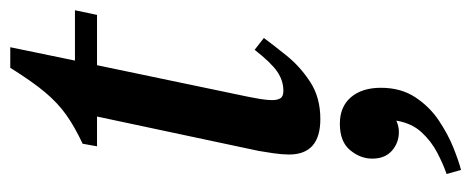

<svg xmlns="http://www.w3.org/2000/svg" viewBox="-292 -341 918 374"><g transform="rotate(-90 167.0 -154.0)"><path d="M122 11Q53 11 53 -50Q53 -63 55.5 -80.5Q58 -98 60 -109L127 -424H69L74 -452Q108 -468 131 -484.5Q154 -501 174.5 -525.5Q195 -550 222 -593H262L236 -467H334L325 -424H227L166 -132Q166 -132 162.5 -113.5Q159 -95 159 -82Q159 -73 162.5 -67Q166 -61 177 -61Q197 -61 214.5 -73Q232 -85 257 -117L280 -99Q266 -80 245 -54Q224 -28 194 -8.5Q164 11 122 11ZM23 285 15 257Q35 250 57 238.5Q79 227 96.5 208Q114 189 119 159Q108 164 97 164Q76 164 60.5 150.5Q45 137 45 112Q45 89 61.5 69Q78 49 113 49Q146 49 164.5 70.5Q183 92 183 129Q183 168 164.5 196Q146 224 119 242Q92 260 65.5 270.5Q39 281 23 285Z"/></g></svg>

Font: STIX Two Text Medium
Style: Italic
Weight: 500
Italic angle: -12°
Designer: Ross Mills, John Hudson & Paul Hanslow, Tiro Typeworks Ltd; with prior portions MicroPress Inc. and Coen Hoffman, Elsevi
Foundry: Tiro Typeworks Ltd
Version: Version 2.13 b171